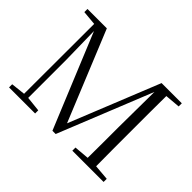

<svg xmlns="http://www.w3.org/2000/svg" viewBox="-143 -990 1255 1255"><g transform="rotate(45 485.0 -362.5)"><path d="M731 0H917V-29L810 -38C809 -136 809 -235 809 -335V-390C809 -490 809 -590 810 -687L915 -696V-725H728L477 -102L222 -725H43V-696L143 -687L142 -40L43 -29V0H284V-29L180 -40V-393L175 -653L444 0H474L736 -651L733 -325C733 -234 733 -136 732 -38L628 -29V0Z"/></g></svg>

Font: Noto Serif TC Light
Style: Regular
Weight: 300
Designer: Ryoko NISHIZUKA 西塚涼子 (kana & ideographs); Frank Grießhammer (Latin, Greek & Cyrillic); Wenlong ZHANG 张文龙 (bopomofo); San
Foundry: Adobe
Version: Version 2.001;hotconv 1.1.0;makeotfexe 2.6.0